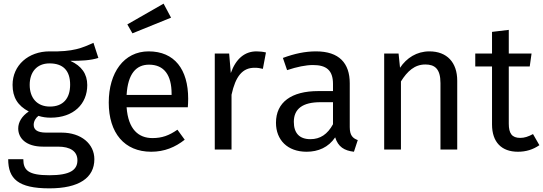

<svg xmlns="http://www.w3.org/2000/svg" viewBox="-20 -821 2981 1054"><path d="M252 -473C327 -473 365 -433 365 -356C365 -280 326 -236 254 -236C182 -236 143 -285 143 -355C143 -424 181 -473 252 -473ZM493 -586C431 -558 383 -536 252 -539C136 -539 49 -463 49 -355C49 -287 77 -241 138 -209C100 -184 80 -150 80 -116C80 -63 122 -16 216 -16H299C365 -16 405 9 405 59C405 112 365 141 251 141C135 141 108 113 108 53H25C25 160 79 213 251 213C414 213 498 155 498 53C498 -31 426 -93 318 -93H234C180 -93 165 -112 165 -136C165 -155 176 -174 191 -185C213 -178 234 -175 258 -175C384 -175 459 -250 459 -354C459 -415 428 -459 366 -487C426 -487 476 -489 520 -503Z M922 -300H675C682 -417 728 -466 798 -466C881 -466 922 -409 922 -306ZM1013 -279C1013 -440 938 -539 796 -539C660 -539 577 -422 577 -258C577 -91 663 12 810 12C883 12 942 -13 994 -54L954 -109C908 -77 869 -63 817 -63C741 -63 684 -110 675 -232H1011C1012 -244 1013 -261 1013 -279ZM919 -724 878 -801 679 -687 707 -638Z M1388 -539C1324 -539 1275 -499 1247 -420L1238 -527H1159V0H1251V-301C1273 -402 1311 -449 1377 -449C1396 -449 1407 -447 1423 -443L1440 -533C1424 -537 1405 -539 1388 -539Z M1684 -57C1624 -57 1593 -90 1593 -152C1593 -224 1642 -260 1739 -260H1808V-139C1778 -84 1738 -57 1684 -57ZM1900 -123V-364C1900 -474 1842 -539 1715 -539C1656 -539 1598 -527 1533 -503L1556 -436C1610 -454 1659 -464 1698 -464C1771 -464 1808 -436 1808 -360V-321H1727C1580 -321 1495 -260 1495 -147C1495 -53 1558 12 1663 12C1727 12 1783 -12 1820 -67C1836 -15 1870 6 1923 12L1944 -52C1917 -62 1900 -77 1900 -123Z M2337 -539C2268 -539 2212 -503 2176 -449L2168 -527H2089V0H2181V-374C2216 -430 2256 -467 2315 -467C2366 -467 2398 -444 2398 -365V0H2490V-378C2490 -478 2434 -539 2337 -539Z M2906 -85C2880 -71 2859 -64 2836 -64C2790 -64 2773 -89 2773 -142V-456H2888L2898 -527H2773V-657L2681 -646V-527H2589V-456H2681V-138C2681 -40 2734 12 2823 12C2868 12 2906 0 2941 -24Z"/></svg>

Font: Fira Math
Style: Regular
Weight: 400
Designer: Xiangdong Zeng
Foundry: Xiangdong Zeng
Version: Version 0.3.4